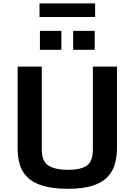

<svg xmlns="http://www.w3.org/2000/svg" viewBox="-20 -1121 809 1153"><path d="M388.7 12.7Q296.4 12.7 237.1 -5.4Q177.7 -23.4 144.8 -56.2Q111.8 -88.9 98.9 -132.8Q85.9 -176.8 85.9 -228.5V-721.2H231V-222.2Q231 -150.9 272.2 -126Q313.5 -101.1 388.7 -101.1Q464.8 -101.1 501.2 -126.5Q537.6 -151.9 537.6 -222.2V-721.2H682.6V-234.4Q682.6 -183.1 670.4 -138.2Q658.2 -93.3 626.7 -59.3Q595.2 -25.4 537.6 -6.3Q480 12.7 388.7 12.7ZM219.7 -935.5H348.6V-821.8H219.7ZM419.4 -935.5H548.8V-821.8H419.4ZM217.3 -1100.6H551.3V-1019H217.3Z"/></svg>

Font: Monda
Style: Bold
Weight: 700
Designer: Vernon Adams
Foundry: Vernon Adams
Version: Version 2.100; ttfautohint (v1.8.3)